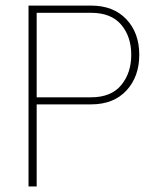

<svg xmlns="http://www.w3.org/2000/svg" viewBox="-20 -670 576 690"><path d="M111.8 0H82.5V-649.9H307.1Q387.7 -649.9 434.1 -600.8Q480.5 -551.8 480.5 -473.1Q480.5 -394.5 434.3 -344.7Q388.2 -294.9 307.1 -294.9H111.8ZM111.8 -624V-320.3H307.1Q379.4 -320.3 415.5 -364Q451.7 -407.7 451.7 -473.1Q451.7 -538.6 415.5 -581.3Q379.4 -624 307.1 -624Z"/></svg>

Font: Estedad-FD Thin
Style: Regular
Weight: 100
Designer: Amin Abedi
Version: Version 7.3